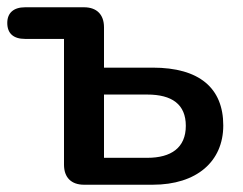

<svg xmlns="http://www.w3.org/2000/svg" viewBox="-22 -508 669 528"><path d="M209 0H398C519 0 592 -64 592 -163C592 -266 526 -322 398 -322H264V-433C264 -468 244 -488 209 -488H47C15 -488 -2 -472 -2 -445C-2 -416 15 -401 47 -401H154V-55C154 -20 174 0 209 0ZM383 -74H264V-248H383C451 -248 489 -221 489 -162C489 -102 449 -74 383 -74Z"/></svg>

Font: SN Pro Medium
Style: Regular
Weight: 500
Designer: Tobias Whetton
Foundry: Supernotes
Version: Version 1.003;Glyphs 3.3 (3324)